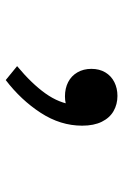

<svg xmlns="http://www.w3.org/2000/svg" viewBox="98 -301 424 660"><g transform="rotate(90 310.0 29.0)"><path d="M216.7 -73.2Q216.7 -100.7 228.8 -121Q241 -141.3 262.2 -152Q283.3 -162.7 309.7 -162.7Q338.7 -162.7 361.8 -149.4Q385 -136.2 398.5 -109Q412 -81.8 412 -41.3Q412 33.2 367.8 101.1Q323.7 169 255.2 221.3L207.3 182.2Q267.5 132.2 301.2 84.8Q335 37.5 340.5 -13.2L359.2 6.8Q337 17.7 311.3 17.7Q283.7 17.7 262.2 6.7Q240.8 -4.3 228.8 -25.1Q216.7 -45.8 216.7 -73.2Z"/></g></svg>

Font: Monaspace Neon Var
Style: Regular
Weight: 400
Designer: Riley Cran and the Lettermatic Team
Version: Version 1.000 (Monaspace Neon Var)